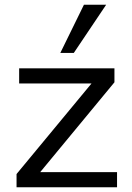

<svg xmlns="http://www.w3.org/2000/svg" viewBox="-20 -792 558 812"><path d="M150 -64H475V0H50V-56L367 -439H61V-503H464V-444ZM292 -568H235L335 -772H429Z"/></svg>

Font: Muli-Regular
Style: Regular
Weight: 400
Version: Version 2.000